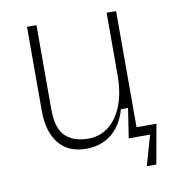

<svg xmlns="http://www.w3.org/2000/svg" viewBox="-76 -600 751 798"><g transform="rotate(-10 300.0 -201.5)"><path d="M90 -175V-530H130V-175Q130 -94 164.5 -61Q199 -28 262 -28Q309 -28 346 -56Q383 -84 404.5 -138Q426 -192 426 -268V-530H466V-40H550L520 127H480L516 0H426L445 -125H415Q396 -58 352 -23Q308 12 245 12Q170 12 130 -37.5Q90 -87 90 -175Z"/></g></svg>

Font: Fliege Mono Thin
Style: Regular
Weight: 100
Version: Version 0.020;Glyphs 3.3 (3306)